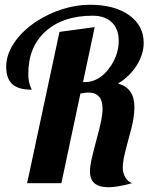

<svg xmlns="http://www.w3.org/2000/svg" viewBox="-20 -770 641 807"><path d="M238 0H94L230 -636L378 -656L329 -425H337Q394 -425 436.5 -480Q479 -535 479 -599Q479 -648 450 -676Q421 -704 369 -704Q245 -704 172 -638.5Q99 -573 99 -461Q99 -442 101.5 -428Q104 -414 110 -401Q112 -397 112.5 -395.5Q113 -394 113 -393Q57 -393 31.5 -416.5Q6 -440 6 -490Q6 -540 39.5 -590Q73 -640 133 -680Q184 -713 242.5 -731.5Q301 -750 357 -750Q462 -750 523 -706Q584 -662 584 -590Q584 -542 554.5 -495Q525 -448 476 -419Q511 -409 528 -384.5Q545 -360 545 -319Q545 -296 540 -266.5Q535 -237 518 -177Q504 -126 500 -104Q496 -82 496 -66Q496 -43 506.5 -25Q517 -7 535 0Q506 8 480.5 12.5Q455 17 436 17Q397 17 377.5 0.5Q358 -16 358 -50Q358 -67 363 -91.5Q368 -116 383 -173Q400 -235 405.5 -263.5Q411 -292 411 -313Q411 -347 396 -364Q381 -381 351 -381Q347 -381 342.5 -380.5Q338 -380 318 -377Z"/></svg>

Font: Galada
Style: Regular
Weight: 400
Designer: Latin by Pablo Impallari, Bengali by Jeremie Hornus, Yoann Minet, and Juan Bruce
Foundry: black foundry
Version: Version 1.261;PS 1.261;hotconv 1.0.86;makeotf.lib2.5.63406